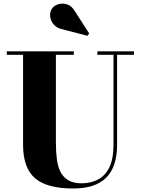

<svg xmlns="http://www.w3.org/2000/svg" viewBox="-20 -1036 786 1070"><path d="M726.5 -750V-730.5H632.5V-230Q632.5 -106.5 572 -46Q511.5 14.5 387.5 14.5Q241.5 14.5 175 -43Q108.5 -100.5 108.5 -230V-730.5H18V-750H391.5V-730.5H291.5V-240Q291.5 -190.5 296.8 -149.2Q302 -108 317.2 -78Q332.5 -48 361 -31.2Q389.5 -14.5 435 -14.5Q486 -14.5 526.2 -35.5Q566.5 -56.5 589.5 -103.8Q612.5 -151 612.5 -230V-730.5H522.5V-750ZM467 -836.5 329 -872.5Q297.5 -878.5 279.8 -899Q262 -919.5 259.5 -944.5Q257 -969.5 270.5 -989Q281.5 -1005.5 305 -1012.5Q328.5 -1019.5 354 -1011.5Q379.5 -1003.5 397 -974L477 -849.5Z"/></svg>

Font: Bodoni Moda ExtraBold
Style: Regular
Weight: 800
Version: Version 2.005